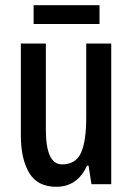

<svg xmlns="http://www.w3.org/2000/svg" viewBox="-20 -707 509 737"><path d="M407 -540V0H331L320 -71H314Q277 10 196 10Q124 10 92 -43.5Q60 -97 60 -188V-540H156V-210Q156 -76 218 -76Q271 -76 291 -120.5Q311 -165 311 -256V-540ZM362 -687V-615H109V-687Z"/></svg>

Font: Noto Sans Georgian ExtraCondensed Medium
Style: Regular
Weight: 500
Width: 2
Designer: Monotype Design Team, Akaki Razmadze
Foundry: Google LLC
Version: Version 2.005; ttfautohint (v1.8.4.7-5d5b)